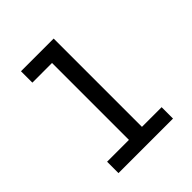

<svg xmlns="http://www.w3.org/2000/svg" viewBox="-200 -868 1001 1001"><g transform="rotate(-45 300.0 -367.5)"><path d="M99 0V-84H260V-651H115V-735H356V-84H501V0Z"/></g></svg>

Font: Iosevka Fixed Curly Md Ex
Style: Regular
Weight: 500
Width: 7
Monospace: yes
Designer: Belleve Invis
Foundry: Belleve Invis
Version: Version 30.1.2